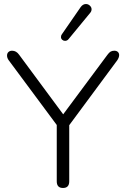

<svg xmlns="http://www.w3.org/2000/svg" viewBox="-20 -928 626 954"><path d="M262 -27V-307L23 -629Q15 -640 15 -652Q15 -663 22 -669.5Q29 -676 40 -676Q61 -676 75 -656L294 -360L514 -656Q522 -667 529.5 -671.5Q537 -676 548 -676Q559 -676 565.5 -670Q572 -664 572 -654Q572 -643 563 -629L324 -306V-27Q324 6 293 6Q262 6 262 -27ZM303 -725Q295 -725 289 -730.5Q283 -736 283 -744Q283 -752 287 -757L381 -893Q392 -908 407 -908Q418 -908 426.5 -900Q435 -892 435 -882Q435 -872 428 -864L321 -734Q314 -725 303 -725Z"/></svg>

Font: SN Pro Light
Style: Regular
Weight: 300
Designer: Tobias Whetton
Foundry: Supernotes
Version: Version 1.002